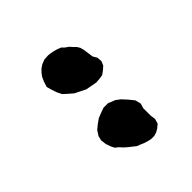

<svg xmlns="http://www.w3.org/2000/svg" viewBox="-10 -925 519 519"><g transform="rotate(45 250.0 -665.0)"><path d="M179 -741 193 -742 205 -737 213 -728 221 -717 223 -705 224 -691 218 -659 203 -629 191 -615 181 -604 167 -597 152 -592 138 -588 122 -593 109 -599 100 -606 92 -614 86 -623 81 -636 80 -651 81 -660 83 -670 86 -681 90 -691 97 -698 104 -708 111 -714 119 -722 127 -727 138 -730 152 -732 167 -734ZM333 -732 349 -736 363 -732H391L406 -734L420 -730L429 -719L434 -710L437 -700V-689L435 -679L432 -669L427 -657L423 -647L415 -637L408 -628L399 -618L391 -611L384 -602L374 -597L360 -592L344 -590L331 -593L317 -602L307 -614L297 -628L291 -643L286 -657V-674L294 -694L303 -706L317 -719Z"/></g></svg>

Font: Tagesschrift
Style: Regular
Weight: 400
Designer: Yanone
Version: Version 2.000; ttfautohint (v1.8.4.7-5d5b)